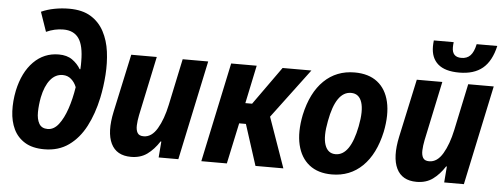

<svg xmlns="http://www.w3.org/2000/svg" viewBox="-51 -903 2743 1049"><g transform="rotate(5 1321.0 -379.0)"><path d="M220 10Q155 10 113.5 -15.5Q72 -41 51.5 -84Q31 -127 28.5 -182Q26 -237 38 -296Q60 -398 117 -455.5Q174 -513 255 -513Q300 -513 329 -492.5Q358 -472 375 -443H379Q380 -456 380 -467.5Q380 -479 380 -486Q380 -573 352.5 -612Q325 -651 268 -651Q220 -651 174 -630L137 -737Q170 -752 209.5 -759.5Q249 -767 290 -767Q362 -767 408.5 -738.5Q455 -710 481 -661Q507 -612 515 -551Q523 -490 518.5 -424.5Q514 -359 501 -297Q482 -208 446 -139Q410 -70 354 -30Q298 10 220 10ZM229 -102Q263 -102 289 -135.5Q315 -169 333.5 -223.5Q352 -278 362 -343Q352 -369 332.5 -386Q313 -403 286 -403Q246 -403 218 -368.5Q190 -334 177 -271Q169 -228 168.5 -189.5Q168 -151 182 -126.5Q196 -102 229 -102Z M696 10Q616 10 586 -52Q556 -114 580 -227L649 -546H789L720 -220Q714 -190 713 -164.5Q712 -139 721 -123.5Q730 -108 755 -108Q799 -108 829.5 -159.5Q860 -211 877 -291L931 -546H1071L955 0H847L854 -88H850Q821 -43 784.5 -16.5Q748 10 696 10Z M1081 0 1197 -546H1337L1293 -337H1330L1479 -546H1637L1434 -275L1531 0H1378L1306 -224H1269L1221 0Z M1797 10Q1721 10 1673 -28Q1625 -66 1608.5 -135.5Q1592 -205 1611 -300Q1638 -424 1706 -490Q1774 -556 1874 -556Q1951 -556 1999 -518.5Q2047 -481 2063 -411.5Q2079 -342 2060 -247Q2033 -123 1965 -56.5Q1897 10 1797 10ZM1808 -102Q1889 -102 1921 -265Q1938 -351 1923 -397Q1908 -443 1864 -443Q1781 -443 1751 -279Q1734 -193 1749.5 -147.5Q1765 -102 1808 -102Z M2262 10Q2182 10 2152 -52Q2122 -114 2146 -227L2215 -546H2355L2286 -220Q2280 -190 2279 -164.5Q2278 -139 2287 -123.5Q2296 -108 2321 -108Q2365 -108 2395.5 -159.5Q2426 -211 2443 -291L2497 -546H2637L2521 0H2413L2420 -88H2416Q2387 -43 2350.5 -16.5Q2314 10 2262 10ZM2442 -605Q2364 -605 2325.5 -638.5Q2287 -672 2287 -735Q2287 -749 2289 -768H2398Q2396 -754 2396 -739Q2396 -686 2447 -686Q2478 -686 2496.5 -705.5Q2515 -725 2524 -768H2637Q2618 -684 2570.5 -644.5Q2523 -605 2442 -605Z"/></g></svg>

Font: Noto Sans SemiCondensed
Style: Bold Italic
Weight: 700
Width: 4
Italic angle: -12°
Designer: Monotype Design Team
Foundry: Monotype Imaging Inc.
Version: Version 2.013; ttfautohint (v1.8.4.7-5d5b)